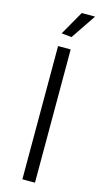

<svg xmlns="http://www.w3.org/2000/svg" viewBox="-142 -987 552 1030"><g transform="rotate(15 134.0 -472.0)"><path d="M99 -740H169V0H99ZM100 -811 176 -944H250L156 -805Z"/></g></svg>

Font: Encode Sans Wide
Style: Light
Weight: 300
Designer: Pablo Impallari, Andres Torresi
Foundry: Pablo Impallari, Andres Torresi
Version: Version 1.000; ttfautohint (v1.00) -l 8 -r 50 -G 200 -x 14 -